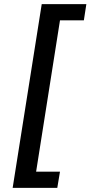

<svg xmlns="http://www.w3.org/2000/svg" viewBox="-20 -725 436 925"><path d="M41 180 181 -705H396L384 -627H269L154 102H269L256 180Z"/></svg>

Font: Nunito Sans 12pt SemiBold
Style: Italic
Weight: 600
Italic angle: -9°
Designer: Vernon Adams
Foundry: Vernon Adams
Version: Version 3.101;gftools[0.9.27]